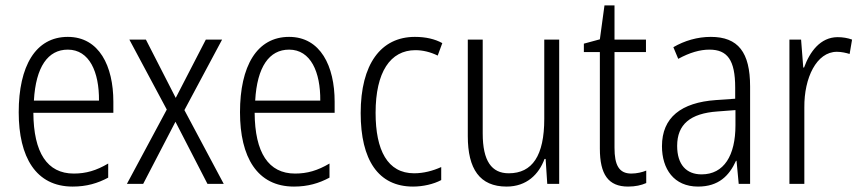

<svg xmlns="http://www.w3.org/2000/svg" viewBox="-20 -678 3173 708"><path d="M230 -542C111 -542 49 -434 49 -264C49 -99 112 10 248 10C299 10 340 -2 379 -23V-75C335 -49 297 -38 252 -38C154 -38 104 -115 103 -262H398V-303C398 -434 346 -542 230 -542ZM230 -495C310 -495 346 -412 345 -307H105C112 -432 157 -495 230 -495Z M595 -274 448 0H508L627 -229L745 0H805L660 -272L799 -532H739L628 -317L518 -532H457Z M1046 -542C927 -542 865 -434 865 -264C865 -99 928 10 1064 10C1115 10 1156 -2 1195 -23V-75C1151 -49 1113 -38 1068 -38C970 -38 920 -115 919 -262H1214V-303C1214 -434 1162 -542 1046 -542ZM1046 -495C1126 -495 1162 -412 1161 -307H921C928 -432 973 -495 1046 -495Z M1503 10C1540 10 1579 1 1607 -14V-62C1576 -48 1542 -39 1507 -39C1409 -39 1365 -124 1365 -262C1365 -412 1419 -493 1512 -493C1539 -493 1568 -486 1594 -473L1611 -519C1584 -534 1550 -542 1510 -542C1384 -542 1310 -441 1310 -261C1310 -88 1375 10 1503 10Z M2042 -532H1987V-240C1987 -104 1943 -39 1856 -39C1793 -39 1760 -84 1760 -186V-532H1705V-176C1705 -55 1749 10 1848 10C1922 10 1967 -35 1988 -92H1992L1998 0H2042Z M2308 -38C2262 -38 2246 -70 2246 -133V-486H2362V-532H2246V-658H2209L2192 -533L2133 -517V-486H2192V-130C2192 -35 2223 10 2296 10C2323 10 2345 5 2363 -3V-49C2349 -43 2328 -38 2308 -38Z M2601 -542C2552 -542 2504 -528 2463 -504L2481 -461C2523 -484 2561 -495 2596 -495C2662 -495 2691 -457 2691 -355V-314L2620 -309C2492 -300 2421 -245 2421 -139C2421 -55 2465 10 2554 10C2630 10 2669 -30 2694 -85H2696L2704 0H2746V-359C2746 -485 2702 -542 2601 -542ZM2626 -267 2692 -272V-216C2692 -105 2650 -35 2567 -35C2511 -35 2477 -71 2477 -140C2477 -219 2525 -260 2626 -267Z M3069 -541C3005 -541 2966 -487 2945 -429H2942L2934 -532H2891V0H2946V-282C2945 -391 2991 -487 3066 -487C3083 -487 3100 -483 3113 -479L3122 -532C3106 -538 3087 -541 3069 -541Z"/></svg>

Font: Noto Sans Arabic Cond Light
Style: Regular
Weight: 300
Width: 3
Designer: Monotype Design Team, Nadine Chahine, Nizar Qandah and Khaled Hosny
Foundry: Monotype Imaging Inc.
Version: Version 2.012